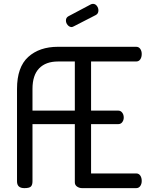

<svg xmlns="http://www.w3.org/2000/svg" viewBox="-20 -973 775 993"><path d="M475 -895 362 -837Q354 -833 351 -833Q339 -833 330 -843.5Q321 -854 321 -867Q321 -882 334 -889L451 -951Q457 -953 461 -953Q473 -953 481 -942.5Q489 -932 489 -919Q489 -902 475 -895ZM451 -655V-401H591Q604 -401 612 -390.5Q620 -380 620 -365Q620 -352 612.5 -341.5Q605 -331 591 -331H451V-76H684Q698 -76 705.5 -65Q713 -54 713 -37Q713 -22 705.5 -11Q698 0 684 0H405Q390 0 378.5 -8Q367 -16 367 -30V-331H148V-35Q148 -17 140 -8.5Q132 0 106 0Q68 0 68 -35V-513Q68 -626 126 -678.5Q184 -731 280 -731H684Q698 -731 705.5 -720Q713 -709 713 -694Q713 -677 705.5 -666Q698 -655 684 -655ZM148 -513V-401H367V-655H280Q217 -655 182.5 -619.5Q148 -584 148 -513Z"/></svg>

Font: Dosis
Style: Medium
Weight: 500
Designer: Edgar Tolentino, Pablo Impallari, Igino Marini
Foundry: Edgar Tolentino, Pablo Impallari, Igino Marini
Version: Version 1.007